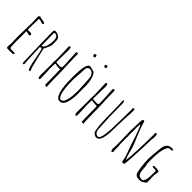

<svg xmlns="http://www.w3.org/2000/svg" viewBox="110 -1823 2817 2817"><g transform="rotate(45 1518.5 -414.5)"><path d="M90.3 -20.5Q89.8 -14.6 89.8 -7.8Q91.3 13.2 109.9 13.2H192.4Q235.8 13.2 235.8 -4.9Q235.8 -18.1 206.5 -18.1L187.5 -17.1L169.4 -16.1Q145.5 -16.1 136.7 -23.7Q127.9 -31.2 126.5 -54.2Q123.5 -94.7 123.5 -133.8L124.5 -205.1L125.5 -275.9Q125.5 -332 123.5 -355V-357.9L128.4 -362.8H132.8L165.5 -357.9Q171.9 -350.1 188.5 -350.1Q197.8 -350.1 203.1 -357.7Q208.5 -365.2 208.5 -376Q208 -394 169.4 -394Q167 -394 152.3 -393.1L135.7 -392.1Q121.6 -392.1 121.6 -419.9Q121.6 -451.2 123.5 -497.6Q125.5 -543.9 125.5 -575.2Q125.5 -599.6 124.5 -618.2L129.4 -624Q155.8 -623 210.4 -605Q229 -615.7 229 -625Q229 -634.3 210.4 -640.1Q191.9 -646 167 -648.9Q144 -651.4 137.7 -652.8Q132.8 -659.2 121.6 -659.2Q106 -659.2 99.4 -652.3Q92.8 -645.5 92.8 -630.9Q92.8 -606.4 94.7 -571.3Q96.7 -535.6 96.7 -511.2Q96.7 -454.1 93.3 -360.4Q89.8 -266.6 89.8 -210Q89.8 -192.9 92.3 -144Q94.7 -95.2 94.7 -78.1Q94.7 -57.1 87.4 -37.1L90.8 -33.2Q90.8 -26.4 90.3 -20.5Z M577.1 2.9Q577.1 -5.9 569.3 -21Q564 -31.2 562.5 -34.4Q561 -37.6 561 -38.1Q558.1 -45.9 520 -202.1Q481.9 -358.4 481.9 -361.8Q481.9 -363.3 495.1 -387.2Q510.3 -416 522.2 -447.3Q534.2 -478.5 534.2 -497.1V-569.8Q534.2 -616.2 503.2 -641.6Q472.2 -667 421.9 -667Q412.6 -667 407.2 -660.2Q402.3 -653.8 401.1 -647.5Q399.9 -641.1 399.9 -628.9Q399.9 -432.1 416 1L423.3 8.8H438L445.3 -7.8Q440.4 -24.4 437 -112.8Q428.2 -277.8 428.2 -332Q428.2 -346.2 450.2 -346.2H454.1Q464.8 -346.2 477.1 -295.9Q490.2 -242.2 500 -183.1Q511.7 -112.8 525.6 -56.9Q539.6 -1 551.3 12.2L565.9 17.1Q577.1 17.1 577.1 2.9ZM430.2 -494.1Q428.2 -565.9 428.2 -615.2Q428.2 -624 431.4 -632.6Q434.6 -641.1 439.9 -641.1Q461.9 -641.1 476.3 -632.1Q490.7 -623 497.1 -606Q502.9 -589.4 505.1 -574.2Q507.3 -559.1 507.3 -536.1Q507.3 -518.6 503.2 -492.7Q499 -466.8 491.2 -439Q483.4 -409.7 468 -390.4Q452.6 -371.1 434.1 -371.1L432.1 -373Q432.1 -422.4 430.2 -494.1Z M906.2 11.2 912.6 0Q906.2 -82.5 906.2 -198.2Q906.2 -281.2 899.9 -431.6Q893.6 -581.1 893.6 -665L884.8 -668.5Q876 -670.9 875.5 -670.9Q869.1 -670.9 863.8 -666.3Q858.4 -661.6 858.4 -655.8Q858.4 -612.8 865.2 -518.1Q871.6 -429.2 871.6 -379.9Q871.6 -361.8 863.3 -354.5Q855 -347.2 835.4 -347.2H832Q755.4 -347.2 755.4 -358.9Q755.4 -406.2 757.3 -480Q759.3 -552.7 759.3 -603Q759.3 -661.1 739.3 -661.1Q732.4 -661.1 727.3 -655.3Q722.2 -649.4 722.2 -642.1Q722.2 -608.4 726.1 -525.4Q729.5 -452.1 729.5 -408.2Q729.5 -351.1 724.6 -341.8Q727.5 -335.4 727.5 -244.1L726.6 -152.8L725.6 -61Q725.6 -1 747.6 -1Q755.9 -1 760 -8.5Q764.2 -16.1 764.2 -26.9Q764.2 -54.7 761.2 -110.4Q758.3 -166 758.3 -193.8L755.4 -198.2Q755.4 -219.7 756.8 -261.2Q758.3 -303.2 758.3 -324.2L768.6 -328.1Q780.3 -328.1 800.3 -323.2Q822.8 -317.9 832.5 -317.9Q843.8 -317.9 852.5 -320.8L868.2 -316.9Q871.6 -296.9 871.6 -279.8L868.2 -271L870.6 -267.1Q870.6 -210.4 875.5 1Q905.8 1 906.2 11.2ZM845.2 -358.9 843.3 -360.8V-358.9Z M1310.5 -800.8Q1336.9 -800.8 1336.9 -823.7Q1336.9 -831.5 1330.1 -839.6Q1323.2 -847.7 1314.9 -847.7Q1305.7 -847.7 1298.1 -839.8Q1290.5 -832 1290.5 -822.8Q1290.5 -814.9 1296.9 -807.9Q1303.2 -800.8 1310.5 -800.8ZM1085 -796.9Q1094.7 -796.9 1102.3 -801.5Q1109.9 -806.2 1109.9 -814Q1109.9 -827.6 1104.7 -837.2Q1099.6 -846.7 1089.8 -846.7Q1081.1 -846.7 1073.5 -838.6Q1065.9 -830.6 1065.9 -821.8Q1065.9 -812.5 1071.5 -804.7Q1077.1 -796.9 1085 -796.9ZM1236.3 6.8Q1253.4 -4.4 1264.9 -22.7Q1276.4 -41 1285.2 -68.4Q1293 -93.8 1297.6 -118.4Q1302.2 -143.1 1305.2 -175.3Q1307.6 -202.6 1308.1 -224.4Q1308.6 -246.1 1308.6 -267.1L1307.6 -326.7L1306.6 -386.2L1308.6 -391.1Q1308.6 -454.6 1298.1 -512.7Q1287.6 -570.8 1266.6 -606.9Q1248 -642.1 1228.5 -645.5Q1226.6 -646 1206.5 -649.4Q1186.5 -652.8 1165.5 -660.2Q1156.7 -662.6 1151.9 -662.6Q1079.6 -662.6 1079.6 -383.8V-349.1Q1079.6 19 1196.8 19Q1219.2 19 1236.3 6.8ZM1111.8 -310.5 1110.8 -350.1Q1110.8 -361.8 1113.3 -397Q1115.7 -432.1 1115.7 -443.8Q1119.1 -459.5 1120.4 -481.7Q1121.6 -503.9 1121.8 -522Q1122.1 -540 1122.1 -544.9Q1122.6 -566.4 1126.5 -587.9Q1134.8 -631.8 1180.7 -631.8Q1203.6 -631.8 1222.9 -616.9Q1242.2 -602.1 1253.4 -577.4Q1264.6 -552.7 1264.6 -523.9L1262.7 -519L1266.6 -511.2Q1266.6 -471.7 1272.5 -393.1Q1277.8 -311 1277.8 -274.9Q1277.8 -230.5 1273.9 -179.2Q1269.5 -120.1 1251 -65.4Q1242.2 -39.1 1227.1 -24.4Q1211.9 -9.8 1192.9 -9.8Q1172.9 -9.8 1157.7 -33.7Q1143.6 -56.2 1135.3 -87.2Q1127 -118.2 1121.1 -162.6Q1112.8 -227.1 1112.8 -271Z M1668 11.2 1674.3 0Q1668 -82.5 1668 -198.2Q1668 -281.2 1661.6 -431.6Q1655.3 -581.1 1655.3 -665L1646.5 -668.5Q1637.7 -670.9 1637.2 -670.9Q1630.9 -670.9 1625.5 -666.3Q1620.1 -661.6 1620.1 -655.8Q1620.1 -612.8 1627 -518.1Q1633.3 -429.2 1633.3 -379.9Q1633.3 -361.8 1625 -354.5Q1616.7 -347.2 1597.2 -347.2H1593.8Q1517.1 -347.2 1517.1 -358.9Q1517.1 -406.2 1519 -480Q1521 -552.7 1521 -603Q1521 -661.1 1501 -661.1Q1494.1 -661.1 1489 -655.3Q1483.9 -649.4 1483.9 -642.1Q1483.9 -608.4 1487.8 -525.4Q1491.2 -452.1 1491.2 -408.2Q1491.2 -351.1 1486.3 -341.8Q1489.3 -335.4 1489.3 -244.1L1488.3 -152.8L1487.3 -61Q1487.3 -1 1509.3 -1Q1517.6 -1 1521.7 -8.5Q1525.9 -16.1 1525.9 -26.9Q1525.9 -54.7 1522.9 -110.4Q1520 -166 1520 -193.8L1517.1 -198.2Q1517.1 -219.7 1518.6 -261.2Q1520 -303.2 1520 -324.2L1530.3 -328.1Q1542 -328.1 1562 -323.2Q1584.5 -317.9 1594.2 -317.9Q1605.5 -317.9 1614.3 -320.8L1629.9 -316.9Q1633.3 -296.9 1633.3 -279.8L1629.9 -271L1632.3 -267.1Q1632.3 -210.4 1637.2 1Q1667.5 1 1668 11.2ZM1606.9 -358.9 1605 -360.8V-358.9Z M2020.5 -48.8Q2041 -109.4 2044.4 -195.8Q2047.4 -262.7 2048.8 -360.8Q2049.8 -410.6 2051.3 -429.2Q2051.3 -435.1 2050.8 -439.5Q2050.3 -443.8 2050.3 -449.2Q2050.3 -458.5 2052.7 -488.8Q2055.2 -519 2055.2 -528.8Q2055.2 -532.2 2054.2 -535.2Q2060.5 -559.1 2060.5 -637.2Q2060.5 -664.6 2058.1 -671.9Q2055.2 -678.2 2043.5 -678.2Q2026.4 -678.2 2026.4 -667L2027.3 -658.2L2028.3 -648.9Q2028.3 -486.8 2021.5 -242.2L2020 -221.7Q2007.3 -12.2 1961.4 -12.2Q1886.2 -12.2 1886.2 -126Q1886.2 -157.7 1880.9 -231.9Q1875.5 -306.2 1875.5 -337.9L1872.6 -603Q1872.6 -655.3 1849.6 -658.2L1843.3 -644Q1846.7 -617.7 1848.4 -547.4Q1850.1 -477.1 1852.1 -343.3L1852.5 -311Q1854 -204.6 1862.3 -121.1Q1870.6 -37.6 1884.3 -20Q1896 -5.9 1914.6 4.4Q1933.1 14.6 1949.2 15.1Q1973.6 15.1 1991.9 -1.5Q2010.3 -18.1 2020.5 -48.8Z M2432.6 -151.9Q2459 -81.1 2465.8 -37.1L2464.8 -34.2Q2467.3 -30.3 2469.2 -20Q2471.7 -8.3 2475.6 -2.2Q2479.5 3.9 2486.8 3.9Q2488.8 3.9 2497.6 1.5L2498 2V1.5Q2509.8 -2 2515.1 -2.9Q2521.5 -15.6 2528.8 -125Q2536.1 -234.4 2541.5 -365.2Q2546.9 -496.1 2546.9 -550.8L2552.2 -559.1V-626Q2552.2 -636.7 2545.9 -645.8Q2539.6 -654.8 2530.3 -654.8Q2516.1 -654.8 2516.1 -633.8L2517.1 -621.1L2518.1 -608.9Q2518.1 -284.7 2495.1 -64L2493.2 -61Q2479 -85.4 2468.5 -116.9Q2458 -148.4 2448.2 -192.4Q2438.5 -232.9 2432.1 -253.9Q2414.1 -309.6 2360.8 -433.1Q2306.2 -560.1 2289.1 -631.8L2288.1 -637.2L2286.6 -643.1Q2284.7 -648.4 2282.2 -651.9Q2277.8 -656.2 2272.9 -658.2L2263.2 -655.8L2260.3 -659.2Q2242.2 -644 2242.2 -594.7V-582Q2242.2 -553.2 2239.3 -493.7Q2235.8 -438.5 2235.8 -404.8Q2235.8 -350.1 2239.3 -261.2Q2242.2 -165.5 2242.2 -117.2Q2242.2 -103.5 2240.2 -84.5Q2238.3 -64.9 2238.3 -51.8Q2238.3 2 2259.3 2Q2267.6 2 2272.7 -4.2Q2277.8 -10.3 2277.8 -18.1Q2277.8 -32.2 2273.9 -39.1V-128.9Q2267.1 -147 2267.1 -313H2270L2268.1 -345.2Q2266.1 -366.7 2266.1 -382.8L2267.1 -406.7L2268.1 -431.2L2267.1 -470.2L2266.1 -509.8Q2266.1 -550.3 2273.9 -580.1Q2297.4 -557.6 2387.2 -278.8Q2410.6 -208 2414.1 -204.1Q2418.9 -189 2432.6 -151.9Z M2724.6 -147.5Q2732.9 -77.6 2743.7 -46.4Q2754.4 -15.1 2776.4 -4.2Q2798.3 6.8 2844.2 6.8Q2894.5 6.8 2946.3 -44.9Q2946.3 -76.2 2944.3 -121.6Q2942.4 -167 2942.4 -198.2Q2942.4 -210.9 2948.2 -235.8Q2953.6 -261.7 2953.6 -272.9Q2953.6 -279.8 2941.9 -284.2Q2931.2 -288.1 2912.1 -290.5Q2882.3 -293 2861.3 -293Q2837.4 -293 2837.4 -275.9Q2837.4 -264.2 2861.3 -264.2Q2868.2 -264.2 2872.6 -264.6L2880.4 -265.1Q2905.3 -265.1 2915.5 -254.9V-199.7Q2915.5 -162.1 2913.1 -123.5Q2911.6 -102.5 2907.7 -86.9Q2903.8 -71.3 2897 -53.7Q2890.6 -38.6 2879.9 -30.3Q2869.1 -22 2855.5 -22Q2820.8 -22 2800.8 -39.1Q2782.7 -54.7 2775.9 -79.3Q2769 -104 2767.1 -138.7Q2764.2 -180.7 2761.7 -201.9Q2759.3 -223.1 2752.4 -233.9Q2749.5 -258.3 2749.5 -307.1Q2749.5 -343.3 2751 -384.3Q2752 -413.1 2754.2 -436.8Q2756.3 -460.4 2760.7 -494.1Q2764.6 -523.4 2771.2 -546.4Q2777.8 -569.3 2788.1 -592.3Q2796.9 -612.8 2810.3 -623.8Q2823.7 -634.8 2840.3 -634.8L2850.1 -633.8L2859.4 -632.8Q2866.7 -632.8 2873 -637.2Q2879.4 -641.6 2879.4 -647.9Q2879.4 -662.1 2848.6 -662.1Q2842.8 -662.1 2833 -661.1Q2787.6 -656.2 2765.1 -628.9Q2742.7 -601.6 2735.4 -563.5Q2728 -525.4 2723.6 -458.5L2722.7 -444.8L2717.3 -382.3Q2712.4 -334 2712.4 -304.2Q2712.4 -245.1 2724.6 -147.5Z"/></g></svg>

Font: Amatica SC
Style: Regular
Weight: 400
Designer: Vernon Adams, Ben Nathan
Foundry: newtypography
Version: Version 2.001